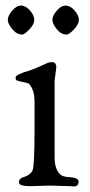

<svg xmlns="http://www.w3.org/2000/svg" viewBox="-20 -662 324 689"><path d="M8 -591C8 -581.7 13.3 -570.5 24 -557.5C34.7 -544.5 46.7 -538 60 -538C65.3 -538 73.8 -544.2 85.5 -556.5C97.2 -568.8 103 -580.3 103 -591C103 -601.7 97.8 -612.8 87.5 -624.5C77.2 -636.2 66.5 -642 55.5 -642C44.5 -642 33.8 -635.8 23.5 -623.5C13.2 -611.2 8 -600.3 8 -591ZM168 -591C168 -581.7 173.2 -570.5 183.5 -557.5C193.8 -544.5 205.7 -538 219 -538C225 -538 233.8 -544.2 245.5 -556.5C257.2 -568.8 263 -580.3 263 -591C263 -601.7 257.8 -612.8 247.5 -624.5C237.2 -636.2 226.5 -642 215.5 -642C204.5 -642 193.8 -635.8 183.5 -623.5C173.2 -611.2 168 -600.3 168 -591ZM159 4 230 6 245 7C256.3 7 262 1.3 262 -10C262 -19.3 252 -24.7 232 -26C223.3 -26 214.8 -27.3 206.5 -30C198.2 -32.7 191 -39.7 185 -51C179 -62.3 176 -78 176 -98V-372L182 -420C182 -432.7 177 -439 167 -439C160.3 -439 154.7 -438 150 -436C148 -434.7 143.8 -432.7 137.5 -430L110 -418C98 -412.7 82.7 -407.3 64 -402C58.7 -400 53.5 -397.8 48.5 -395.5C43.5 -393.2 40.2 -391 38.5 -389C36.8 -387 36 -384.2 36 -380.5C36 -376.8 38.2 -374.2 42.5 -372.5C46.8 -370.8 53.8 -369.2 63.5 -367.5C73.2 -365.8 80 -363.7 84 -361C88 -358.3 92.3 -351.3 97 -340C101.7 -328.7 104 -313.3 104 -294V-206C104 -113.3 101.7 -61.7 97 -51C92.3 -40.3 82.3 -32.3 67 -27C65 -26.3 63.7 -26 63 -26C53 -22.7 48 -16.5 48 -7.5C48 1.5 61.3 6 88 6Z"/></svg>

Font: Sorts Mill Goudy
Style: Regular
Weight: 400
Version: Version 003.101